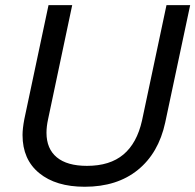

<svg xmlns="http://www.w3.org/2000/svg" viewBox="-20 -710 749 736"><path d="M66.4 -192.4Q66.4 -216.8 73.2 -252.9L166 -690.4H256.8L164.1 -252Q158.2 -224.6 158.2 -201.2Q158.2 -139.6 197.8 -106.9Q237.3 -74.2 313.5 -74.2Q401.4 -74.2 453.1 -117.7Q504.9 -161.1 524.4 -248L618.2 -690.4H709L613.3 -240.2Q587.9 -123 508.3 -58.6Q428.7 5.9 304.7 5.9Q194.3 5.9 130.4 -46.4Q66.4 -98.6 66.4 -192.4Z"/></svg>

Font: Dinish Expanded
Style: Italic
Weight: 400
Width: 7
Italic angle: -12°
Designer: Charles Nix
Foundry: Playbeing
Version: Version 2.005; ttfautohint (v1.8.3)